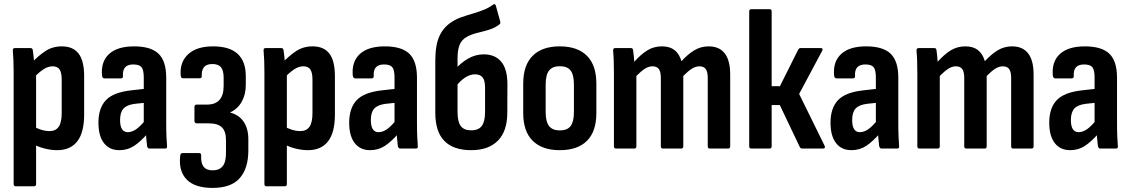

<svg xmlns="http://www.w3.org/2000/svg" viewBox="-20 -728 5541 941"><path d="M260 8Q231.4 8 199.2 0Q167 -8 144 -21.6L143 -109.2Q160.6 -98.6 182.1 -92Q203.5 -85.5 222.7 -85.5Q253 -85.5 267.7 -106.7Q282.4 -127.9 282.4 -173.5V-338.3Q282.4 -372.2 272 -387.6Q261.6 -403 237.4 -403Q215.2 -403 192.2 -387.8Q169.2 -372.6 142.9 -344.2L132.2 -416.9Q167.2 -454.5 202.4 -477.6Q237.6 -500.8 282.9 -500.8Q337.9 -500.8 365.1 -465.5Q392.4 -430.3 392.4 -354.8V-167Q392.4 -78.1 358.6 -35.1Q324.9 8 260 8ZM57.3 185Q46.9 185 46.9 174.1V-371.6Q46.9 -403.6 45.9 -430.8Q44.9 -458 42.9 -479.4Q41.4 -492.3 52.3 -492.3H130.2Q139.2 -492.3 140.6 -482.3Q142.6 -469.9 144.9 -448.9Q147.1 -428 147.6 -411L156.9 -370.3V174.1Q156.9 185 146.5 185Z M712.3 0Q703.9 0 700.9 -11.5Q699.4 -25 696.9 -50.6Q694.4 -76.2 693.4 -96.6L684.6 -119.4V-348.5Q684.6 -384.8 673.8 -398.5Q662.9 -412.1 633.1 -412.1Q578.6 -412.1 582.6 -355.3Q583.5 -343.9 572.2 -343.9H491.8Q481.3 -343.9 479.8 -358.9Q474.3 -427 515.2 -463.9Q556 -500.8 637 -500.8Q719.6 -500.8 757.1 -464.6Q794.6 -428.5 794.6 -347.1V-124.8Q794.6 -84.8 795.9 -58.1Q797.1 -31.3 798.6 -12.4Q800.6 0 789.2 0ZM564.6 8Q516.2 8 489.3 -27Q462.4 -61.9 462.4 -126.4Q462.4 -198.4 499.1 -237.1Q535.8 -275.9 624.2 -285.4L695.6 -293.4L695.2 -224.8L641.2 -219.2Q601.8 -214.2 585.2 -195.8Q568.5 -177.4 568.5 -139.6Q568.5 -110.4 577.8 -95.3Q587.2 -80.2 606.3 -80.2Q626.9 -80.2 648.3 -95.2Q669.7 -110.3 700 -148.1L706.8 -77.4Q669.3 -33.9 637.1 -12.9Q605 8 564.6 8Z M1021.4 193Q935.3 193 895 151.8Q854.7 110.6 863.1 36.2Q864.6 22.2 874 22.2H955.5Q966.8 22.2 965.9 35.2Q963.9 70.2 977.5 88.5Q991.2 106.8 1021.9 106.8Q1054.8 106.8 1071.2 86.7Q1087.6 66.6 1087.6 20.3V-42.1Q1087.6 -83.8 1067.7 -103.7Q1047.8 -123.5 1002.1 -123.5H942.9Q938.9 -123.5 936 -126.8Q933 -130 933 -134.9V-204.6Q933 -209.1 936 -212.3Q938.9 -215.5 942.9 -215.5H995.7Q1035.8 -215.5 1056 -238.7Q1076.1 -261.9 1076.1 -306.2V-346.1Q1076.1 -382.3 1063.2 -398.3Q1050.3 -414.2 1020.5 -414.2Q992.2 -414.2 979.8 -398.8Q967.5 -383.5 968.9 -356.4Q969.4 -350.9 966.7 -347.6Q964 -344.4 960 -344.4H877.1Q866.7 -344.4 865.7 -357.9Q860.2 -422.9 901.8 -461.8Q943.3 -500.8 1024.5 -500.8Q1104.5 -500.8 1144.6 -464.1Q1184.6 -427.4 1184.6 -354.6V-311.4Q1184.6 -264.9 1164.9 -229.7Q1145.2 -194.5 1108.8 -177.5V-176Q1151.7 -165 1174.4 -131Q1197.1 -97 1197.1 -45.6V9Q1197.1 97.2 1155 145.1Q1112.9 193 1021.4 193Z M1489 8Q1460.4 8 1428.2 0Q1396 -8 1373 -21.6L1372 -109.2Q1389.6 -98.6 1411.1 -92Q1432.5 -85.5 1451.7 -85.5Q1482 -85.5 1496.7 -106.7Q1511.4 -127.9 1511.4 -173.5V-338.3Q1511.4 -372.2 1501 -387.6Q1490.6 -403 1466.4 -403Q1444.2 -403 1421.2 -387.8Q1398.2 -372.6 1371.9 -344.2L1361.2 -416.9Q1396.2 -454.5 1431.4 -477.6Q1466.6 -500.8 1511.9 -500.8Q1566.9 -500.8 1594.1 -465.5Q1621.4 -430.3 1621.4 -354.8V-167Q1621.4 -78.1 1587.6 -35.1Q1553.9 8 1489 8ZM1286.3 185Q1275.9 185 1275.9 174.1V-371.6Q1275.9 -403.6 1274.9 -430.8Q1273.9 -458 1271.9 -479.4Q1270.4 -492.3 1281.3 -492.3H1359.2Q1368.2 -492.3 1369.6 -482.3Q1371.6 -469.9 1373.9 -448.9Q1376.1 -428 1376.6 -411L1385.9 -370.3V174.1Q1385.9 185 1375.5 185Z M1941.3 0Q1932.9 0 1929.9 -11.5Q1928.4 -25 1925.9 -50.6Q1923.4 -76.2 1922.4 -96.6L1913.6 -119.4V-348.5Q1913.6 -384.8 1902.8 -398.5Q1891.9 -412.1 1862.1 -412.1Q1807.6 -412.1 1811.6 -355.3Q1812.5 -343.9 1801.2 -343.9H1720.8Q1710.3 -343.9 1708.8 -358.9Q1703.3 -427 1744.2 -463.9Q1785 -500.8 1866 -500.8Q1948.6 -500.8 1986.1 -464.6Q2023.6 -428.5 2023.6 -347.1V-124.8Q2023.6 -84.8 2024.9 -58.1Q2026.1 -31.3 2027.6 -12.4Q2029.6 0 2018.2 0ZM1793.6 8Q1745.2 8 1718.3 -27Q1691.4 -61.9 1691.4 -126.4Q1691.4 -198.4 1728.1 -237.1Q1764.8 -275.9 1853.2 -285.4L1924.6 -293.4L1924.2 -224.8L1870.2 -219.2Q1830.8 -214.2 1814.2 -195.8Q1797.5 -177.4 1797.5 -139.6Q1797.5 -110.4 1806.8 -95.3Q1816.2 -80.2 1835.3 -80.2Q1855.9 -80.2 1877.3 -95.2Q1898.7 -110.3 1929 -148.1L1935.8 -77.4Q1898.3 -33.9 1866.1 -12.9Q1834 8 1793.6 8Z M2289.6 8Q2202 8 2157.7 -37.4Q2113.4 -82.7 2113.4 -175.8V-429.2Q2113.4 -507.2 2133.6 -551.1Q2153.8 -595.1 2194.7 -621Q2216.2 -635 2242 -643.9Q2267.9 -652.9 2295.5 -660.9Q2323.1 -668.8 2349.6 -679.3Q2376.2 -689.8 2397.2 -705.7Q2400.6 -708.7 2404.9 -707.2Q2409.1 -705.7 2410.1 -700.3L2431.3 -623.8Q2432.3 -619.3 2432.1 -615.1Q2431.8 -610.9 2428.3 -608.9Q2406.5 -591.4 2377.8 -582.7Q2349.1 -573.9 2320.4 -567.1Q2291.6 -560.3 2268.5 -547.7Q2242.5 -533.6 2232.5 -508Q2222.4 -482.3 2222.4 -442.6V-179.3Q2222.4 -131.8 2238.1 -110.6Q2253.7 -89.3 2289.6 -89.3Q2325.5 -89.3 2341.4 -111Q2357.3 -132.8 2357.3 -178.8V-298.8Q2357.3 -334.5 2345 -349.1Q2332.6 -363.8 2308 -363.8Q2283.7 -363.8 2259.4 -347.8Q2235.2 -331.8 2214.5 -304.5L2212.4 -389.7Q2240 -421.4 2275.5 -441.5Q2311 -461.6 2351 -461.6Q2406.5 -461.6 2436.7 -425.4Q2466.9 -389.3 2466.9 -313.5L2466.3 -175.8Q2466.3 -85.3 2420.3 -38.7Q2374.3 8 2289.6 8Z M2723.6 8Q2637.4 8 2590.9 -37.9Q2544.3 -83.8 2544.3 -174.2V-318Q2544.3 -408.5 2590.6 -454.6Q2636.8 -500.8 2723.6 -500.8Q2810.3 -500.8 2856.6 -454.6Q2902.8 -408.5 2902.8 -318V-174.2Q2902.8 -83.8 2856.8 -37.9Q2810.8 8 2723.6 8ZM2723.6 -88.8Q2760.5 -88.8 2776.7 -110.3Q2792.8 -131.8 2792.8 -178.7V-313.1Q2792.8 -361 2776.7 -382.2Q2760.5 -403.5 2723.6 -403.5Q2687.7 -403.5 2671 -382.2Q2654.3 -361 2654.3 -313.1V-178.7Q2654.3 -131.8 2671 -110.3Q2687.7 -88.8 2723.6 -88.8Z M2999.3 0Q2988.9 0 2988.9 -10.9V-367Q2988.9 -402 2987.9 -430.5Q2986.9 -459 2984.9 -478.8Q2983.9 -492.3 2994.8 -492.3H3072.7Q3081.2 -492.3 3082.6 -482.8Q3084.6 -469.8 3086.1 -455.3Q3087.6 -440.8 3088.6 -425.3Q3119.2 -459.9 3151.2 -480.3Q3183.2 -500.8 3224.5 -500.8Q3262.5 -500.8 3285.7 -482.7Q3309 -464.7 3319.9 -428.1Q3350.6 -461.8 3382.5 -481.3Q3414.5 -500.8 3453.5 -500.8Q3505.3 -500.8 3532 -466.3Q3558.7 -431.8 3558.7 -363V-10.9Q3558.7 0 3548.8 0H3458.7Q3448.7 0 3448.7 -10.9V-346.9Q3448.7 -376.2 3438.9 -389.6Q3429 -403 3407.8 -403Q3389.1 -403 3370.1 -390.8Q3351.2 -378.6 3328.8 -355.7V-10.9Q3328.8 0 3318.9 0H3228.7Q3218.8 0 3218.8 -10.9V-346.9Q3218.8 -376.2 3209 -389.6Q3199.1 -403 3177.9 -403Q3159.2 -403 3140.2 -390.8Q3121.2 -378.6 3098.9 -355.7V-10.9Q3098.9 0 3088.5 0Z M4021.3 -13.9Q4024.3 -8 4022.3 -4Q4020.3 0 4014.4 0H3911.9Q3903 0 3899.5 -8L3801.9 -213.1H3761.9V-10.9Q3761.9 0 3751.5 0H3662.3Q3651.9 0 3651.9 -10.9V-672.1Q3651.9 -683 3662.3 -683H3751.5Q3761.9 -683 3761.9 -672.1V-305.5H3802.4L3892.3 -485.3Q3896.3 -492.3 3903.8 -492.3H4003.3Q4009.8 -492.3 4011 -488.3Q4012.2 -484.3 4009.8 -479.4L3896.6 -267.6Z M4300.3 0Q4291.9 0 4288.9 -11.5Q4287.4 -25 4284.9 -50.6Q4282.4 -76.2 4281.4 -96.6L4272.6 -119.4V-348.5Q4272.6 -384.8 4261.8 -398.5Q4250.9 -412.1 4221.1 -412.1Q4166.6 -412.1 4170.6 -355.3Q4171.5 -343.9 4160.2 -343.9H4079.8Q4069.3 -343.9 4067.8 -358.9Q4062.3 -427 4103.2 -463.9Q4144 -500.8 4225 -500.8Q4307.6 -500.8 4345.1 -464.6Q4382.6 -428.5 4382.6 -347.1V-124.8Q4382.6 -84.8 4383.9 -58.1Q4385.1 -31.3 4386.6 -12.4Q4388.6 0 4377.2 0ZM4152.6 8Q4104.2 8 4077.3 -27Q4050.4 -61.9 4050.4 -126.4Q4050.4 -198.4 4087.1 -237.1Q4123.8 -275.9 4212.2 -285.4L4283.6 -293.4L4283.2 -224.8L4229.2 -219.2Q4189.8 -214.2 4173.2 -195.8Q4156.5 -177.4 4156.5 -139.6Q4156.5 -110.4 4165.8 -95.3Q4175.2 -80.2 4194.3 -80.2Q4214.9 -80.2 4236.3 -95.2Q4257.7 -110.3 4288 -148.1L4294.8 -77.4Q4257.3 -33.9 4225.1 -12.9Q4193 8 4152.6 8Z M4486.3 0Q4475.9 0 4475.9 -10.9V-367Q4475.9 -402 4474.9 -430.5Q4473.9 -459 4471.9 -478.8Q4470.9 -492.3 4481.8 -492.3H4559.7Q4568.2 -492.3 4569.6 -482.8Q4571.6 -469.8 4573.1 -455.3Q4574.6 -440.8 4575.6 -425.3Q4606.2 -459.9 4638.2 -480.3Q4670.2 -500.8 4711.5 -500.8Q4749.5 -500.8 4772.7 -482.7Q4796 -464.7 4806.9 -428.1Q4837.6 -461.8 4869.5 -481.3Q4901.5 -500.8 4940.5 -500.8Q4992.3 -500.8 5019 -466.3Q5045.7 -431.8 5045.7 -363V-10.9Q5045.7 0 5035.8 0H4945.7Q4935.7 0 4935.7 -10.9V-346.9Q4935.7 -376.2 4925.9 -389.6Q4916 -403 4894.8 -403Q4876.1 -403 4857.1 -390.8Q4838.2 -378.6 4815.8 -355.7V-10.9Q4815.8 0 4805.9 0H4715.7Q4705.8 0 4705.8 -10.9V-346.9Q4705.8 -376.2 4696 -389.6Q4686.1 -403 4664.9 -403Q4646.2 -403 4627.2 -390.8Q4608.2 -378.6 4585.9 -355.7V-10.9Q4585.9 0 4575.5 0Z M5372.3 0Q5363.9 0 5360.9 -11.5Q5359.4 -25 5356.9 -50.6Q5354.4 -76.2 5353.4 -96.6L5344.6 -119.4V-348.5Q5344.6 -384.8 5333.8 -398.5Q5322.9 -412.1 5293.1 -412.1Q5238.6 -412.1 5242.6 -355.3Q5243.5 -343.9 5232.2 -343.9H5151.8Q5141.3 -343.9 5139.8 -358.9Q5134.3 -427 5175.2 -463.9Q5216 -500.8 5297 -500.8Q5379.6 -500.8 5417.1 -464.6Q5454.6 -428.5 5454.6 -347.1V-124.8Q5454.6 -84.8 5455.9 -58.1Q5457.1 -31.3 5458.6 -12.4Q5460.6 0 5449.2 0ZM5224.6 8Q5176.2 8 5149.3 -27Q5122.4 -61.9 5122.4 -126.4Q5122.4 -198.4 5159.1 -237.1Q5195.8 -275.9 5284.2 -285.4L5355.6 -293.4L5355.2 -224.8L5301.2 -219.2Q5261.8 -214.2 5245.2 -195.8Q5228.5 -177.4 5228.5 -139.6Q5228.5 -110.4 5237.8 -95.3Q5247.2 -80.2 5266.3 -80.2Q5286.9 -80.2 5308.3 -95.2Q5329.7 -110.3 5360 -148.1L5366.8 -77.4Q5329.3 -33.9 5297.1 -12.9Q5265 8 5224.6 8Z"/></svg>

Font: Sofia Sans Condensed
Style: Regular
Weight: 400
Designer: Botio Nikoltchev, Ani Petrova
Foundry: lettersoup
Version: Version 4.100